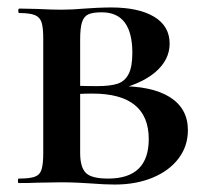

<svg xmlns="http://www.w3.org/2000/svg" viewBox="-20 -491 565 515"><path d="M484 -142Q484 -99 459 -66Q434 -33 389.5 -14.5Q345 4 288 4Q261 4 223 1Q209 0 188.5 -1Q168 -2 144 -2L80 -1Q62 0 30 0Q28 0 28 -6Q28 -12 30 -12Q60 -12 73.5 -17Q87 -22 91.5 -36.5Q96 -51 96 -81V-387Q96 -417 91.5 -431Q87 -445 73.5 -450.5Q60 -456 32 -456Q29 -456 29 -462Q29 -468 32 -468L80 -467Q120 -465 144 -465Q174 -465 207 -468Q218 -469 240 -470Q262 -471 278 -471Q352 -471 393.5 -446Q435 -421 435 -374Q435 -330 396 -297Q357 -264 284 -248L295 -260Q387 -261 435.5 -230.5Q484 -200 484 -142ZM195 -385V-256L153 -263Q187 -260 240 -260Q276 -260 295.5 -266.5Q315 -273 325 -292.5Q335 -312 335 -349Q335 -458 253 -458Q229 -458 217 -452.5Q205 -447 200 -431.5Q195 -416 195 -385ZM379 -118Q379 -240 228 -240Q184 -240 153 -235L195 -248V-81Q195 -43 210 -27.5Q225 -12 270 -12Q379 -12 379 -118Z"/></svg>

Font: Cormorant SC
Style: Bold
Weight: 700
Designer: Christian Thalmann (Catharsis Fonts)
Foundry: Catharsis Fonts
Version: Version 4.000